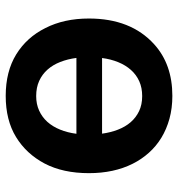

<svg xmlns="http://www.w3.org/2000/svg" viewBox="3 -596 603 649"><g transform="rotate(90 304.5 -271.5)"><path d="M304 10.7Q221.6 10.7 163.7 -24.9Q106.2 -60.4 74.9 -123.2Q42.6 -186.4 42.6 -270.6Q42.6 -412.3 129.6 -491.1Q197.4 -552.6 304 -552.6Q345.9 -552.6 381.4 -542.8Q416.9 -533 445.7 -515.4Q474.4 -497.9 496.4 -473.2Q518.5 -448.5 533.4 -418.7Q565.3 -355.1 565.3 -270.6Q565.3 -182.9 532.7 -120.7Q500 -58.9 443 -24.1Q386 10.7 304 10.7ZM304.7 -92.3Q332 -92.3 353.9 -102.3Q375.7 -112.2 391.9 -130.1Q408 -148.1 418.1 -173.1Q428.3 -198.2 432.2 -228.3H175.8Q179.7 -198.5 189.5 -173.7Q199.2 -148.8 215.2 -130.7Q231.2 -112.6 253.4 -102.5Q275.6 -92.3 304.7 -92.3ZM431.8 -315Q427.9 -343.8 418.3 -368.6Q408.7 -393.5 393.1 -411.6Q377.5 -429.7 355.5 -440.2Q333.5 -450.6 304.7 -450.6Q276.6 -450.6 254.6 -440.7Q232.6 -430.8 216.4 -412.6Q200.3 -394.5 190.2 -369.7Q180 -344.8 176.1 -315Z"/></g></svg>

Font: Linik Sans SemiBold
Style: Regular
Weight: 600
Designer: Fonts by Rasmus Andersson / Changes by Cristiano Sobral with parts from Marc Monis
Foundry: rsms
Version: Version 3.020; ttfautohint (v1.6)